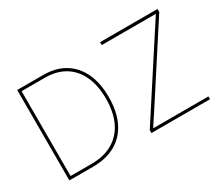

<svg xmlns="http://www.w3.org/2000/svg" viewBox="-122 -1033 1549 1338"><g transform="rotate(-30 652.5 -364.0)"><path d="M296.9 0H118.2V-22.5H296.9Q397.9 -22.5 468.5 -63.5Q539.1 -104.5 575.7 -181.6Q612.3 -258.8 612.3 -366.2Q612.3 -472.7 577.4 -548.3Q542.5 -624 476.3 -664.6Q410.2 -705.1 315.4 -705.1H118.2V-727.5H315.4Q416 -727.5 487.3 -684.3Q558.6 -641.1 596.7 -560.3Q634.8 -479.5 634.8 -366.2Q634.8 -250.5 595 -168.5Q555.2 -86.4 479.5 -43.2Q403.8 0 296.9 0ZM128.9 -727.5V0H106.4V-727.5ZM766.6 0V-23.4L1137.7 -595.2Q1157.2 -624.5 1176.5 -654.3Q1195.8 -684.1 1214.8 -713.4L1218.8 -704.1Q1179.2 -704.1 1139.9 -704.1Q1100.6 -704.1 1061 -704.1H773.4V-727.5H1235.8V-703.6L862.3 -127.4Q843.3 -99.1 825 -70.6Q806.6 -42 787.6 -13.2L783.7 -22.5Q822.3 -22.5 860.6 -22.5Q898.9 -22.5 937 -22.5H1238.3V0Z"/></g></svg>

Font: Inter 18pt Thin
Style: Regular
Weight: 250
Designer: Rasmus Andersson
Foundry: rsms
Version: Version 4.001;git-66647c0bb